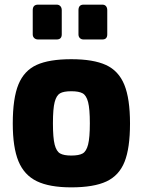

<svg xmlns="http://www.w3.org/2000/svg" viewBox="-20 -802 615 827"><path d="M35 -270Q35 -379 59.5 -438.5Q84 -498 138 -522.5Q192 -547 287 -547Q382 -547 436.5 -522Q491 -497 515.5 -437Q540 -377 540 -270Q540 -164 516.5 -105Q493 -46 438.5 -20.5Q384 5 287 5Q193 5 138.5 -21.5Q84 -48 59.5 -107.5Q35 -167 35 -270ZM367 -271Q367 -333 359.5 -362Q352 -391 336 -400Q320 -409 287 -409Q254 -409 238.5 -400Q223 -391 215.5 -362.5Q208 -334 208 -271Q208 -208 215.5 -179Q223 -150 239 -141Q255 -132 287 -132Q320 -132 336 -141Q352 -150 359.5 -179.5Q367 -209 367 -271ZM121 -654V-758Q121 -782 144 -782H224Q234 -782 240 -775.5Q246 -769 246 -758V-654Q246 -632 224 -632H144Q134 -632 127.5 -638Q121 -644 121 -654ZM318 -654V-758Q318 -782 340 -782H421Q431 -782 436.5 -775.5Q442 -769 442 -758V-654Q442 -632 421 -632H340Q330 -632 324 -638Q318 -644 318 -654Z"/></svg>

Font: Exo ExtraBold
Style: Regular
Weight: 800
Designer: Natanael Gama
Foundry: Natanael Gama
Version: Version 1.500